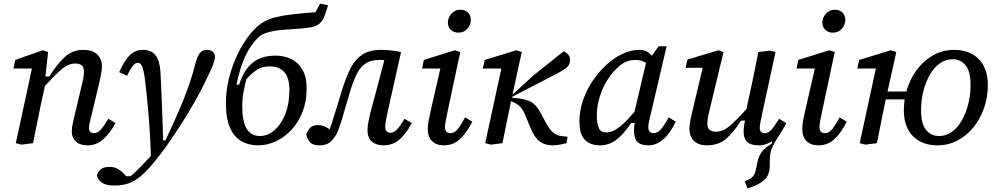

<svg xmlns="http://www.w3.org/2000/svg" viewBox="-20 -798 5563 1070"><path d="M468 12Q426 12 403 -9.5Q380 -31 380 -64Q380 -85 385 -108.5Q390 -132 396 -156L432 -308Q438 -332 443 -355.5Q448 -379 448 -400Q448 -444 400 -444Q361 -444 325 -413.5Q289 -383 230 -318L212 -236Q200 -177 188 -118Q176 -59 164 0L100 8L68 0L158 -416H55L65 -464L218 -518L248 -508L233 -372H255Q297 -439 340 -479.5Q383 -520 444 -520Q495 -520 521.5 -495Q548 -470 548 -428Q548 -410 543 -383Q538 -356 532 -332L492 -164Q486 -140 481 -119.5Q476 -99 476 -84Q476 -72 482.5 -64Q489 -56 504 -56Q522 -56 538 -72Q554 -88 584 -136L624 -112Q594 -58 556.5 -23Q519 12 468 12Z M618 236Q571 236 548.5 220.5Q526 205 520 180Q524 162 540 147Q556 132 589 132Q616 132 635 142.5Q654 153 668 168L683 184H708Q725 170 745 150.5Q765 131 790 104Q798 96 805.5 87.5Q813 79 821 71Q817 -53 808 -157Q799 -261 792 -320Q786 -376 779.5 -403.5Q773 -431 765.5 -439.5Q758 -448 748 -448Q733 -448 719.5 -430Q706 -412 688 -376L644 -396Q674 -462 704 -491Q734 -520 776 -520Q824 -520 847 -490Q870 -460 874 -400Q876 -367 878 -320Q880 -273 882 -219.5Q884 -166 886 -113.5Q888 -61 889 -16H902Q947 -111 978 -183Q1009 -255 1031 -317.5Q1053 -380 1069 -444Q1080 -486 1094.5 -503Q1109 -520 1133 -520Q1154 -520 1166.5 -509Q1179 -498 1178 -478Q1177 -465 1170.5 -446Q1164 -427 1151 -400Q1129 -352 1108 -310.5Q1087 -269 1061 -224Q1032 -173 1002.5 -126Q973 -79 938 -28Q910 14 877.5 57Q845 100 813 136Q790 162 763 185Q736 208 701 222Q666 236 618 236Z M1418 12Q1366 12 1325.5 -11Q1285 -34 1262 -85.5Q1239 -137 1239 -223Q1239 -292 1254.5 -355.5Q1270 -419 1294 -473.5Q1318 -528 1346 -569.5Q1374 -611 1398 -635Q1423 -660 1450 -676Q1477 -692 1514 -701.5Q1551 -711 1605 -717.5Q1659 -724 1738 -730L1764 -778L1808 -768Q1798 -734 1788.5 -709Q1779 -684 1760 -666Q1745 -652 1712.5 -646Q1680 -640 1638.5 -637.5Q1597 -635 1554 -631.5Q1511 -628 1474.5 -618Q1438 -608 1417 -587Q1377 -548 1347.5 -486Q1318 -424 1298 -326H1313Q1336 -404 1385 -446Q1434 -488 1516 -488Q1564 -488 1603 -469Q1642 -450 1665.5 -409.5Q1689 -369 1689 -305Q1689 -233 1666 -174.5Q1643 -116 1604.5 -74.5Q1566 -33 1517.5 -10.5Q1469 12 1418 12ZM1428 -40Q1472 -40 1509.5 -72.5Q1547 -105 1570 -163Q1593 -221 1593 -297Q1593 -428 1482 -428Q1440 -428 1412 -409.5Q1384 -391 1353 -357Q1345 -326 1337.5 -287.5Q1330 -249 1330 -207Q1330 -120 1355 -80Q1380 -40 1428 -40Z M1759 12Q1722 12 1706.5 -7Q1691 -26 1687 -48Q1691 -64 1705.5 -82.5Q1720 -101 1753 -101Q1786 -101 1817 -77Q1832 -118 1850.5 -180Q1869 -242 1891 -312Q1911 -374 1935.5 -421Q1960 -468 1999.5 -494Q2039 -520 2103 -520Q2139 -520 2171 -515.5Q2203 -511 2215 -508L2139 -168Q2133 -141 2130 -123.5Q2127 -106 2127 -92Q2127 -58 2157 -58Q2174 -58 2191.5 -75.5Q2209 -93 2234 -136L2275 -112Q2245 -55 2207.5 -21.5Q2170 12 2117 12Q2077 12 2052.5 -9Q2028 -30 2028 -73Q2028 -96 2035 -129.5Q2042 -163 2051 -196L2079 -300L2122 -463Q2116 -464 2109.5 -464Q2103 -464 2095 -464Q2051 -464 2022 -447.5Q1993 -431 1972 -392.5Q1951 -354 1931 -288Q1911 -222 1900 -182.5Q1889 -143 1881 -117.5Q1873 -92 1863 -68Q1848 -32 1824.5 -10Q1801 12 1759 12Z M2364 -78Q2364 -101 2368.5 -125.5Q2373 -150 2380 -180L2434 -416H2332L2342 -464L2515 -518L2545 -508L2476 -184Q2469 -151 2464.5 -127.5Q2460 -104 2460 -90Q2460 -56 2490 -56Q2510 -56 2526 -73Q2542 -90 2572 -144L2612 -120Q2582 -60 2544.5 -24Q2507 12 2454 12Q2412 12 2388 -11.5Q2364 -35 2364 -78ZM2534 -616Q2509 -616 2492.5 -632Q2476 -648 2476 -672Q2476 -699 2495.5 -721.5Q2515 -744 2546 -744Q2572 -744 2588 -728Q2604 -712 2604 -688Q2604 -661 2585 -638.5Q2566 -616 2534 -616Z M2716 8 2684 0 2774 -416H2671L2681 -464L2858 -518L2888 -508L2864 -400L2837 -275H2841L2952 -377L3121 -512Q3136 -506 3146.5 -494Q3157 -482 3157 -464Q3157 -437 3136.5 -420.5Q3116 -404 3077 -384L2835 -259V-253L2851 -252Q2907 -247 2937.5 -231Q2968 -215 2991 -172L3019 -120Q3043 -75 3063 -59Q3083 -43 3107 -40L3143 -36L3137 0Q3127 3 3103.5 7.5Q3080 12 3059 12Q3020 12 2991 -7Q2962 -26 2939 -80L2907 -156Q2893 -191 2875 -207Q2857 -223 2828 -234Q2816 -175 2804 -117Q2792 -59 2780 0Z M3306 -155Q3306 -108 3317.5 -84Q3329 -60 3359 -60Q3377 -60 3398 -69Q3419 -78 3447.5 -103Q3476 -128 3516 -175L3580 -447Q3556 -464 3521 -464Q3473 -464 3434 -432Q3395 -400 3366 -354Q3339 -312 3322.5 -259.5Q3306 -207 3306 -155ZM3594 12Q3551 12 3532 -7.5Q3513 -27 3513 -72Q3513 -83 3514.5 -93Q3516 -103 3517 -112H3497Q3454 -48 3413.5 -18Q3373 12 3323 12Q3291 12 3265 0Q3239 -12 3224 -41Q3209 -70 3209 -121Q3209 -181 3229 -239Q3249 -297 3283 -347.5Q3317 -398 3359.5 -437Q3402 -476 3449 -498Q3496 -520 3541 -520Q3567 -520 3583 -512Q3599 -504 3613 -487L3650 -540H3695L3608 -168Q3601 -138 3597 -121Q3593 -104 3593 -90Q3593 -56 3622 -56Q3642 -56 3659 -73Q3676 -90 3707 -144L3746 -120Q3682 12 3594 12Z M3918 12Q3873 12 3847.5 -13Q3822 -38 3822 -80Q3822 -98 3827 -125Q3832 -152 3838 -176L3896 -420H3801L3811 -466L3984 -518L4012 -508L3938 -200Q3932 -176 3927 -152.5Q3922 -129 3922 -108Q3922 -64 3970 -64Q4009 -64 4045.5 -95Q4082 -126 4140 -190L4165 -306Q4176 -356 4186 -407Q4196 -458 4206 -508L4270 -516L4302 -508L4230 -176Q4224 -149 4219 -124Q4214 -99 4214 -84Q4214 -72 4220.5 -64Q4227 -56 4242 -56Q4260 -56 4276 -72Q4292 -88 4322 -136L4362 -112Q4344 -76 4322.5 -44.5Q4301 -13 4285.5 19.5Q4270 52 4270 92V124Q4270 178 4238 206Q4206 234 4146 252L4130 212Q4160 200 4173.5 188Q4187 176 4194 140L4202 102Q4210 66 4228.5 44.5Q4247 23 4284 0L4280 -10Q4247 12 4210 12Q4164 12 4144 -7Q4124 -26 4124 -64Q4124 -81 4126.5 -97Q4129 -113 4132 -126H4110Q4068 -60 4026 -24Q3984 12 3918 12Z M4451 -78Q4451 -101 4455.5 -125.5Q4460 -150 4467 -180L4521 -416H4419L4429 -464L4602 -518L4632 -508L4563 -184Q4556 -151 4551.5 -127.5Q4547 -104 4547 -90Q4547 -56 4577 -56Q4597 -56 4613 -73Q4629 -90 4659 -144L4699 -120Q4669 -60 4631.5 -24Q4594 12 4541 12Q4499 12 4475 -11.5Q4451 -35 4451 -78ZM4621 -616Q4596 -616 4579.5 -632Q4563 -648 4563 -672Q4563 -699 4582.5 -721.5Q4602 -744 4633 -744Q4659 -744 4675 -728Q4691 -712 4691 -688Q4691 -661 4672 -638.5Q4653 -616 4621 -616Z M5213 -40Q5252 -40 5284.5 -63Q5317 -86 5340 -126.5Q5363 -167 5376 -218Q5389 -269 5389 -324Q5389 -399 5361.5 -433.5Q5334 -468 5289 -468Q5250 -468 5217.5 -445Q5185 -422 5162 -381.5Q5139 -341 5126 -290.5Q5113 -240 5113 -184Q5113 -109 5140.5 -74.5Q5168 -40 5213 -40ZM5205 12Q5118 12 5067.5 -39.5Q5017 -91 5017 -184Q5017 -199 5018.5 -214Q5020 -229 5021 -244H4916Q4902 -177 4890.5 -118Q4879 -59 4867 0L4803 8L4771 0L4861 -416H4758L4768 -464L4945 -518L4975 -508L4951 -400L4926 -288H5031Q5049 -354 5087.5 -406.5Q5126 -459 5179.5 -489.5Q5233 -520 5297 -520Q5384 -520 5434.5 -468.5Q5485 -417 5485 -324Q5485 -257 5464 -196Q5443 -135 5405 -88.5Q5367 -42 5316 -15Q5265 12 5205 12Z"/></svg>

Font: Source Serif 4 Caption
Style: Italic
Weight: 400
Italic angle: -12°
Designer: Frank Grießhammer
Foundry: Adobe Systems Incorporated
Version: Version 4.004;hotconv 1.0.117;makeotfexe 2.5.65602